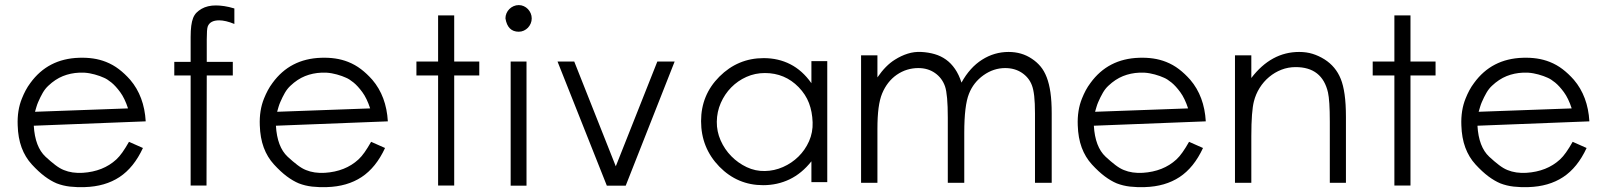

<svg xmlns="http://www.w3.org/2000/svg" viewBox="-20 -748 6490 774"><path d="M567.4 -258.8 116.2 -241.2Q121.1 -155.8 163.6 -116.2Q184.6 -96.7 202.9 -82.8Q221.2 -68.8 237.3 -62.5Q270.5 -48.8 313.5 -51.3Q396 -56.6 448.7 -105Q460.9 -116.2 473.4 -133.8Q485.8 -151.4 500 -176.3L556.2 -151.4Q519.5 -72.3 461.7 -34.2Q403.8 3.9 321.3 6.3Q290 7.3 262 4.2Q233.9 1 208.5 -8.8Q185.1 -18.6 160.2 -37.1Q135.3 -55.7 108.4 -85Q81.5 -114.3 67.1 -153.3Q52.7 -192.4 51.3 -242.7Q48.8 -303.2 68.4 -351.1Q75.2 -368.2 83.5 -383.8Q91.8 -399.4 102.5 -413.6Q173.3 -511.2 298.8 -515.1Q328.6 -516.1 355.5 -512.2Q382.3 -508.3 407.2 -498.5Q435.5 -487.3 459.2 -469.2Q482.9 -451.2 504.9 -426.3Q561.5 -359.9 567.4 -258.8ZM496.1 -311Q482.9 -351.6 464.6 -376.5Q446.3 -401.4 429.2 -415.3Q412.1 -429.2 398.9 -434.6Q385.7 -439.9 382.3 -441.4Q361.8 -448.7 341.8 -452.4Q321.8 -456.1 299.8 -455.1Q264.6 -453.6 233.6 -441.2Q202.6 -428.7 174.8 -402.3Q162.1 -390.6 152.3 -373.8Q142.6 -356.9 133.8 -336.4Q129.9 -327.6 127 -317.6Q124 -307.6 121.1 -297.4Z M924.8 -651.4Q907.2 -658.7 891.6 -662.4Q876 -666 863.8 -666Q826.7 -666 817.4 -641.1Q813.5 -630.4 813.5 -588.9V-498.5H918.5V-443.8H813.5L812.5 0H748.5V-443.8H682.6V-498.5H748.5V-598.6Q748.5 -625.5 751 -644Q753.4 -662.6 758.5 -675.5Q763.7 -688.5 772.2 -697Q780.8 -705.6 792.5 -712.4Q816.4 -726.1 850.1 -726.1Q865.2 -726.1 883.8 -723.4Q902.3 -720.7 924.8 -713.9Z M1543.5 -258.8 1092.3 -241.2Q1097.2 -155.8 1139.6 -116.2Q1160.6 -96.7 1179 -82.8Q1197.3 -68.8 1213.4 -62.5Q1246.6 -48.8 1289.6 -51.3Q1372.1 -56.6 1424.8 -105Q1437 -116.2 1449.5 -133.8Q1461.9 -151.4 1476.1 -176.3L1532.2 -151.4Q1495.6 -72.3 1437.7 -34.2Q1379.9 3.9 1297.4 6.3Q1266.1 7.3 1238 4.2Q1210 1 1184.6 -8.8Q1161.1 -18.6 1136.2 -37.1Q1111.3 -55.7 1084.5 -85Q1057.6 -114.3 1043.2 -153.3Q1028.8 -192.4 1027.3 -242.7Q1024.9 -303.2 1044.4 -351.1Q1051.3 -368.2 1059.6 -383.8Q1067.9 -399.4 1078.6 -413.6Q1149.4 -511.2 1274.9 -515.1Q1304.7 -516.1 1331.5 -512.2Q1358.4 -508.3 1383.3 -498.5Q1411.6 -487.3 1435.3 -469.2Q1459 -451.2 1481 -426.3Q1537.6 -359.9 1543.5 -258.8ZM1472.2 -311Q1459 -351.6 1440.7 -376.5Q1422.4 -401.4 1405.3 -415.3Q1388.2 -429.2 1375 -434.6Q1361.8 -439.9 1358.4 -441.4Q1337.9 -448.7 1317.9 -452.4Q1297.9 -456.1 1275.9 -455.1Q1240.7 -453.6 1209.7 -441.2Q1178.7 -428.7 1150.9 -402.3Q1138.2 -390.6 1128.4 -373.8Q1118.7 -356.9 1109.9 -336.4Q1106 -327.6 1103 -317.6Q1100.1 -307.6 1097.2 -297.4Z M1912.1 -443.8H1811V0H1746.1V-443.8H1658.7V-500H1746.1V-686H1811V-500H1912.1Z M2123.5 -673.8Q2123.5 -663.1 2119.4 -653.3Q2115.2 -643.6 2108.2 -636.2Q2101.1 -628.9 2091.6 -624.5Q2082 -620.1 2071.3 -620.1Q2026.4 -620.1 2017.6 -673.8Q2017.6 -684.6 2021.7 -694.3Q2025.9 -704.1 2033.2 -711.4Q2040.5 -718.8 2050.3 -723.1Q2060.1 -727.5 2071.3 -727.5Q2082 -727.5 2091.6 -723.1Q2101.1 -718.8 2108.2 -711.4Q2115.2 -704.1 2119.4 -694.3Q2123.5 -684.6 2123.5 -673.8ZM2102.5 0.5H2038.6V-500H2102.5Z M2699.7 -500 2502.4 0.5H2426.3L2227.5 -500H2294.9L2462.4 -77.6L2629.9 -500Z M3314.9 -13.7H3251V-97.7Q3212.4 -48.8 3163.1 -25.1Q3113.8 -1.5 3056.2 -1.5Q2953.1 -1.5 2879.9 -76.2Q2806.2 -151.9 2806.2 -259.8Q2806.2 -365.2 2879.9 -439Q2954.6 -513.7 3058.6 -513.7Q3117.7 -513.7 3166 -489Q3214.4 -464.4 3251 -412.6V-501.5H3314.9ZM3255.9 -254.9Q3254.4 -297.9 3241.2 -332.5Q3228 -367.2 3199.7 -396.5Q3144 -453.6 3063.5 -453.6Q3023.9 -453.6 2989 -438Q2954.1 -422.4 2927.7 -395.5Q2901.4 -368.7 2885.7 -333Q2870.1 -297.4 2869.6 -257.3Q2869.1 -218.3 2885 -182.1Q2900.9 -146 2928 -118.4Q2955.1 -90.8 2990.2 -74.2Q3025.4 -57.6 3063.5 -58.6Q3101.1 -59.1 3136.5 -74.7Q3171.9 -90.3 3198.7 -116.7Q3225.6 -143.1 3241.5 -178.7Q3257.3 -214.4 3255.9 -254.9Z M4219.7 -11.2H4152.3V-291Q4152.3 -332.5 4149.2 -360.6Q4146 -388.7 4139.6 -404.8Q4127.9 -435.5 4099.4 -454.6Q4070.8 -473.6 4032.2 -473.6Q3985.4 -473.6 3944.8 -444.8Q3904.3 -416 3886.2 -370.1Q3867.2 -323.2 3867.2 -212.4V-11.2H3800.8V-273.9Q3800.8 -367.2 3789.6 -399.9Q3777.8 -433.6 3749.3 -453.6Q3720.7 -473.6 3682.1 -473.6Q3658.7 -473.6 3637 -467Q3615.2 -460.4 3594.7 -446.3Q3556.2 -419.4 3536.1 -371.1Q3526.4 -347.7 3521.7 -312.5Q3517.1 -277.3 3517.1 -228.5V-11.2H3451.2V-524.9H3517.1V-436Q3550.3 -484.4 3587.4 -507.3Q3612.8 -523.4 3639.2 -531.7Q3665.5 -540 3693.4 -538.6Q3722.7 -537.1 3747.8 -529.8Q3772.9 -522.5 3793.5 -507.8Q3814 -493.2 3829.8 -470.2Q3845.7 -447.3 3856 -415Q3889.6 -476.1 3939 -507.3Q3988.3 -538.6 4045.9 -538.6Q4099.1 -538.6 4139.6 -511.2Q4159.7 -498 4174.6 -480.2Q4189.5 -462.4 4199.5 -436.5Q4209.5 -410.6 4214.6 -375.2Q4219.7 -339.8 4219.7 -291Z M4840.8 -258.8 4389.6 -241.2Q4394.5 -155.8 4437 -116.2Q4458 -96.7 4476.3 -82.8Q4494.6 -68.8 4510.7 -62.5Q4543.9 -48.8 4586.9 -51.3Q4669.4 -56.6 4722.2 -105Q4734.4 -116.2 4746.8 -133.8Q4759.3 -151.4 4773.4 -176.3L4829.6 -151.4Q4793 -72.3 4735.1 -34.2Q4677.2 3.9 4594.7 6.3Q4563.5 7.3 4535.4 4.2Q4507.3 1 4481.9 -8.8Q4458.5 -18.6 4433.6 -37.1Q4408.7 -55.7 4381.8 -85Q4355 -114.3 4340.6 -153.3Q4326.2 -192.4 4324.7 -242.7Q4322.3 -303.2 4341.8 -351.1Q4348.6 -368.2 4356.9 -383.8Q4365.2 -399.4 4376 -413.6Q4446.8 -511.2 4572.3 -515.1Q4602.1 -516.1 4628.9 -512.2Q4655.8 -508.3 4680.7 -498.5Q4709 -487.3 4732.7 -469.2Q4756.3 -451.2 4778.3 -426.3Q4835 -359.9 4840.8 -258.8ZM4769.5 -311Q4756.3 -351.6 4738 -376.5Q4719.7 -401.4 4702.6 -415.3Q4685.5 -429.2 4672.4 -434.6Q4659.2 -439.9 4655.8 -441.4Q4635.3 -448.7 4615.2 -452.4Q4595.2 -456.1 4573.2 -455.1Q4538.1 -453.6 4507.1 -441.2Q4476.1 -428.7 4448.2 -402.3Q4435.5 -390.6 4425.8 -373.8Q4416 -356.9 4407.2 -336.4Q4403.3 -327.6 4400.4 -317.6Q4397.5 -307.6 4394.5 -297.4Z M5405.8 -11.2H5340.8V-256.3Q5340.8 -300.8 5338.9 -330.3Q5336.9 -359.9 5333.5 -375Q5310.1 -477.5 5203.1 -477.5Q5172.9 -477.5 5145.8 -467Q5118.7 -456.5 5096.2 -437.7Q5073.7 -418.9 5057.9 -393.6Q5042 -368.2 5034.7 -338.9Q5029.8 -319.8 5027.1 -285.2Q5024.4 -250.5 5024.4 -198.7V-11.2H4958.5V-524.9H5024.4V-433.6Q5104.5 -538.6 5217.3 -538.6Q5246.6 -538.6 5271.2 -531Q5295.9 -523.4 5319.3 -508.8Q5364.7 -480 5384.8 -430.2Q5395 -405.3 5400.4 -367.4Q5405.8 -329.6 5405.8 -276.4Z M5767.1 -443.8H5666V0H5601.1V-443.8H5513.7V-500H5601.1V-686H5666V-500H5767.1Z M6387.2 -258.8 5936 -241.2Q5940.9 -155.8 5983.4 -116.2Q6004.4 -96.7 6022.7 -82.8Q6041 -68.8 6057.1 -62.5Q6090.3 -48.8 6133.3 -51.3Q6215.8 -56.6 6268.6 -105Q6280.8 -116.2 6293.2 -133.8Q6305.7 -151.4 6319.8 -176.3L6376 -151.4Q6339.4 -72.3 6281.5 -34.2Q6223.6 3.9 6141.1 6.3Q6109.9 7.3 6081.8 4.2Q6053.7 1 6028.3 -8.8Q6004.9 -18.6 5980 -37.1Q5955.1 -55.7 5928.2 -85Q5901.4 -114.3 5887 -153.3Q5872.6 -192.4 5871.1 -242.7Q5868.7 -303.2 5888.2 -351.1Q5895 -368.2 5903.3 -383.8Q5911.6 -399.4 5922.4 -413.6Q5993.2 -511.2 6118.7 -515.1Q6148.4 -516.1 6175.3 -512.2Q6202.1 -508.3 6227.1 -498.5Q6255.4 -487.3 6279.1 -469.2Q6302.7 -451.2 6324.7 -426.3Q6381.3 -359.9 6387.2 -258.8ZM6315.9 -311Q6302.7 -351.6 6284.4 -376.5Q6266.1 -401.4 6249 -415.3Q6231.9 -429.2 6218.8 -434.6Q6205.6 -439.9 6202.1 -441.4Q6181.6 -448.7 6161.6 -452.4Q6141.6 -456.1 6119.6 -455.1Q6084.5 -453.6 6053.5 -441.2Q6022.5 -428.7 5994.6 -402.3Q5981.9 -390.6 5972.2 -373.8Q5962.4 -356.9 5953.6 -336.4Q5949.7 -327.6 5946.8 -317.6Q5943.8 -307.6 5940.9 -297.4Z"/></svg>

Font: Kawthoolei
Style: Regular
Weight: 400
Designer: Moe Zed
Foundry: Moe Zed
Version: Version 1.000;July 10, 2024;FontCreator 14.0.0.2901 32-bit